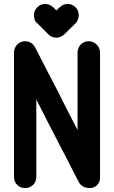

<svg xmlns="http://www.w3.org/2000/svg" viewBox="-20 -941 580 973"><path d="M51 -675Q51 -698 67 -715Q83 -732 108 -732Q125 -732 139 -722.5Q153 -713 160 -696V-697L215 -590L267 -490L318 -389L373 -282V-675Q373 -698 389 -715Q405 -732 430 -732Q453 -732 470 -715Q487 -698 487 -675V-45Q487 -26 481 -15Q475 -4 466.5 2Q458 8 449.5 10Q441 12 437 12Q415 12 402 4.5Q389 -3 384 -11L378 -21V-20L323 -128L271 -228L219 -329L164 -437V-45Q164 -20 147.5 -4Q131 12 108 12Q83 12 67 -4Q51 -20 51 -45ZM170 -822Q159 -831 155.5 -842Q152 -853 152 -864Q152 -887 169 -904Q186 -921 208 -921Q232 -921 249 -904V-905Q255 -900 257.5 -896.5Q260 -893 266 -888L283 -905V-904Q300 -921 323 -921Q346 -921 363 -904Q379 -888 379 -864Q379 -853 375 -842Q371 -831 363 -823L306 -767Q287 -750 266 -750Q242 -750 225 -767Z"/></svg>

Font: VDS
Style: Bold
Weight: 700
Designer: artmaker
Foundry: artmaker
Version: Version 1.000 2009 initial release